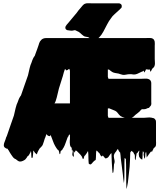

<svg xmlns="http://www.w3.org/2000/svg" viewBox="-20 -941 1045 1216"><path d="M968 -47Q968 -42 968.5 -36.5Q969 -31 968 -25Q968 -20 967 -18Q964 -9 953 -2Q952 0 951.5 2.5Q951 5 949 7Q948 11 945 15Q944 16 943.5 19Q943 22 941 21Q939 19 939 16Q936 19 933.5 22Q931 25 929 28Q926 32 923 36Q920 40 917 45Q916 47 913 50Q912 51 911 54Q910 57 909 56Q908 48 907.5 39Q907 30 906 23Q902 25 902 25Q900 34 900 44Q900 54 897 63Q896 65 894.5 61.5Q893 58 893 57Q888 37 890.5 31Q893 25 885 16Q883 29 883 42.5Q883 56 881 69Q881 70 879.5 69.5Q878 69 877 68Q875 68 873 66Q870 64 866 59Q862 54 861 51Q857 34 860.5 25Q864 16 861 12Q859 14 859 15Q856 19 853 23.5Q850 28 845 31Q844 37 843.5 43Q843 49 841 55Q840 59 839.5 67.5Q839 76 837 72Q833 64 834 55.5Q835 47 833 39Q832 37 831 36Q830 35 829 34L826 26L818 18Q817 18 815.5 17Q814 16 815 16L813 14Q812 15 808.5 20Q805 25 805 25Q804 47 803.5 69.5Q803 92 801 115L793 188Q792 199 790 214.5Q788 230 785 241Q784 245 782.5 251.5Q781 258 781 254Q780 243 779.5 216.5Q779 190 779 159.5Q779 129 778.5 102.5Q778 76 777 65Q777 65 773 63Q769 59 769 60Q768 71 768 92.5Q768 114 768 138Q768 162 767.5 183.5Q767 205 765 216Q765 222 763.5 210Q762 198 761 192L758 164Q755 141 751.5 112.5Q748 84 745 62Q744 53 743.5 44Q743 35 741 25Q740 25 738 23Q736 21 734.5 18Q733 15 731 12Q731 12 731 11.5Q731 11 730 10Q730 9 729.5 9Q729 9 729 8Q728 7 728 5Q728 3 727 2Q726 3 725 5Q724 7 722 7Q721 7 721 7.5Q721 8 721 8Q720 11 718 14.5Q716 18 713 21L712 22Q700 37 701 49Q702 61 705 73Q708 85 702 100Q701 113 700.5 125Q700 137 698 150Q697 151 695.5 153Q694 155 693 154Q692 146 690.5 127Q689 108 688 86Q687 64 686.5 47.5Q686 31 686 29Q683 30 681 33Q679 36 677 38Q674 42 671.5 46Q669 50 666 54Q665 55 662.5 57Q660 59 657 60Q655 61 651.5 62Q648 63 646 61Q642 58 639.5 54Q637 50 634 47Q634 47 632 45Q631 45 631 44.5Q631 44 630 44Q629 44 628.5 46Q628 48 626 49Q622 51 618.5 45.5Q615 40 614 38L611 31Q608 28 604.5 25Q601 22 598 18L593 13Q592 14 591 13.5Q590 13 590 14Q588 28 588 43Q588 58 586 72L578 77Q573 81 569.5 85Q566 89 562 94Q560 96 557 98.5Q554 101 550 100Q549 100 545.5 98Q542 96 542 95Q540 76 540 56.5Q540 37 538 18Q538 19 536 17L530 28Q529 29 526 33.5Q523 38 520 42L519 43Q518 44 517 45Q516 46 514 47Q513 51 512.5 54.5Q512 58 510 62Q508 67 506 66Q504 66 502 60Q501 58 500.5 55.5Q500 53 498 50Q497 47 493 43Q490 40 487 36Q484 32 480 29L469 18Q467 16 465 14.5Q463 13 461 12Q460 12 459 13Q458 14 456 15Q456 17 456 20Q456 23 454 25Q453 26 452 23.5Q451 21 450 20Q447 17 447 16Q446 22 447 32Q448 42 447.5 48Q447 54 443 50Q436 41 439 28.5Q442 16 440 6Q439 4 438.5 9Q438 14 436 13Q434 8 434.5 3Q435 -2 433 -6Q432 -7 431 -8.5Q430 -10 428 -11Q428 -11 428 -11.5Q428 -12 427 -12Q425 -15 423 -23V-28Q422 -30 422 -36V-49Q423 -56 423 -62Q423 -68 423 -75Q423 -83 423.5 -83Q424 -83 419 -91Q418 -90 417.5 -87.5Q417 -85 415 -83Q414 -81 413.5 -78Q413 -75 411 -76L408 -70Q406 -66 406 -65Q400 -50 395 -34.5Q390 -19 382 -5Q380 -1 377 2Q376 6 373 9Q372 9 372 9.5Q372 10 371 10Q370 13 365 15Q363 20 363 25Q363 30 360 35Q359 37 356 31Q355 27 354.5 22Q354 17 352 13L348 9Q347 8 346.5 8Q346 8 345 7Q343 4 340 0.5Q337 -3 335 -7L329 -17Q321 -31 316 -46Q311 -61 305 -75Q303 -81 301 -84Q301 -85 300.5 -85.5Q300 -86 300 -87Q297 -83 298 -80.5Q299 -78 294 -79Q290 -79 286 -81Q283 -81 281.5 -83.5Q280 -86 278 -87Q277 -88 276.5 -89.5Q276 -91 274 -91L271 -83Q270 -80 269 -77Q268 -74 267 -71Q265 -65 263 -62Q261 -54 258 -45Q255 -36 252 -28Q251 -25 250 -22.5Q249 -20 247 -18Q246 -16 243 -13Q241 -10 238 -7.5Q235 -5 232 -2L223 13Q222 14 221.5 16.5Q221 19 219 21Q218 22 218 23Q218 24 217 26Q217 28 215 32Q212 37 212 37L206 29Q206 30 204 30Q202 31 201.5 27.5Q201 24 199 23Q198 20 195.5 17.5Q193 15 191 12Q190 23 189.5 34.5Q189 46 187 57Q187 58 183 58Q180 61 180 59Q178 48 178 36.5Q178 25 176 15Q173 25 169 31Q169 32 168.5 32Q168 32 168 32Q167 36 164.5 39Q162 42 160 45Q159 46 158 46.5Q157 47 155 48Q152 53 148.5 58.5Q145 64 140 69Q134 74 123.5 78.5Q113 83 105 82Q98 81 92 76.5Q86 72 81 68Q80 67 79 66.5Q78 66 76 65Q78 66 78.5 67Q79 68 73 64Q66 60 60.5 52Q55 44 50 37Q46 32 43 26Q40 20 36 14Q35 12 34 10Q33 8 31 7Q30 5 29 3Q28 1 26 0H21Q20 -1 19 -1Q18 -1 17 -2Q13 -4 10 -7L8 -9Q4 -13 4 -22Q4 -25 5 -28Q5 -30 5.5 -31.5Q6 -33 6 -34L9 -42Q12 -49 14.5 -56.5Q17 -64 19 -71Q21 -74 22 -77Q23 -80 24 -82Q35 -114 46 -146Q57 -178 68 -209Q73 -232 79 -256.5Q85 -281 92 -294Q95 -302 98 -310.5Q101 -319 108 -330Q109 -333 113 -337Q124 -369 135 -400.5Q146 -432 157 -463Q157 -465 158 -467Q163 -490 168 -510.5Q173 -531 179 -543Q184 -559 189.5 -570.5Q195 -582 200 -587L206 -604Q211 -618 216 -631Q221 -644 225 -657L228 -667Q231 -678 242 -689Q253 -700 274 -700H905Q912 -700 920 -700.5Q928 -701 935 -700Q940 -700 943 -698.5Q946 -697 949 -695Q951 -694 952.5 -692.5Q954 -691 955 -689Q957 -687 959 -681Q960 -679 960 -673Q961 -668 960.5 -662.5Q960 -657 960 -652V-568Q960 -558 961 -547.5Q962 -537 960 -527Q960 -529 959 -525.5Q958 -522 959 -523Q958 -522 957.5 -521Q957 -520 956 -518Q953 -512 947 -509Q946 -507 944.5 -505Q943 -503 941 -500Q940 -499 939 -495.5Q938 -492 936 -490Q934 -487 933 -488Q931 -487 931 -492Q930 -494 930 -496.5Q930 -499 929 -501Q928 -502 927 -501Q926 -500 925 -500H921Q916 -500 914 -501Q911 -501 909 -502Q906 -502 904 -501L901 -493Q899 -489 897 -487Q896 -486 895.5 -484Q895 -482 893 -483Q891 -485 891.5 -488Q892 -491 890 -493Q889 -494 888 -492.5Q887 -491 886 -490L878 -487Q868 -483 858 -477.5Q848 -472 838 -470Q828 -468 819 -470Q810 -472 801 -471Q790 -471 779.5 -468.5Q769 -466 758 -467Q751 -468 744.5 -470.5Q738 -473 731 -475Q721 -477 710.5 -478.5Q700 -480 691 -485Q686 -488 681 -492Q676 -496 671 -500L663 -501V-454L667 -442H875Q886 -442 900 -443Q914 -444 924 -439Q926 -438 928 -436Q930 -435 931 -434Q932 -433 933 -431Q935 -429 937 -423Q938 -421 938 -415V-294Q938 -290 938.5 -286.5Q939 -283 938 -280Q937 -274 934 -270.5Q931 -267 927 -263Q926 -262 925.5 -260Q925 -258 923 -257Q922 -256 921.5 -257Q921 -258 919 -258Q917 -257 915 -256Q913 -255 911 -254Q901 -249 891 -249Q889 -249 885 -249.5Q881 -250 879 -249Q875 -248 871 -243Q867 -238 864 -235Q858 -229 851 -224Q844 -219 838 -214Q833 -209 827 -203.5Q821 -198 814 -195H893Q903 -195 915 -196.5Q927 -198 938 -196Q940 -195 942.5 -195Q945 -195 946 -194Q948 -194 950 -193.5Q952 -193 954 -192Q956 -191 959 -189Q962 -187 963 -184Q967 -180 967.5 -174.5Q968 -169 968 -163ZM399 -496Q394 -499 395.5 -501.5Q397 -504 398 -504.5Q399 -505 390 -501L389 -497Q385 -485 383 -479Q383 -478 382.5 -476Q382 -474 381 -471Q380 -465 378 -459.5Q376 -454 374 -447L353 -380Q346 -351 339.5 -324Q333 -297 325 -286H423V-493L419 -505Q415 -503 415 -503Q412 -501 408 -498Q404 -495 399 -496ZM667 -195H770Q763 -197 756 -199.5Q749 -202 743 -206Q733 -215 725 -226Q717 -237 703 -242Q686 -248 671 -255L663 -254V-207ZM751 -900Q751 -893 748 -890.5Q745 -888 742 -885Q741 -883 738.5 -881Q736 -879 734 -877Q721 -864 706.5 -852Q692 -840 682 -824Q670 -809 658.5 -786.5Q647 -764 635 -741.5Q623 -719 608 -704Q604 -700 600 -697Q596 -694 592 -690Q589 -687 586 -684Q583 -681 578 -679Q573 -678 569 -680.5Q565 -683 561 -686Q555 -691 550 -697Q545 -703 537 -706Q530 -708 523 -708.5Q516 -709 509 -714Q498 -722 489 -731Q480 -740 466 -745Q463 -747 459.5 -748.5Q456 -750 454 -750Q450 -750 446 -748.5Q442 -747 438 -747Q432 -746 424 -747.5Q416 -749 406 -750Q405 -750 405 -750.5Q405 -751 404 -751Q396 -754 394 -763Q393 -768 396 -775Q399 -780 402.5 -784.5Q406 -789 410 -793L466 -860Q476 -875 489 -889Q495 -896 501 -903.5Q507 -911 515 -916Q525 -921 537.5 -920.5Q550 -920 560 -920H732Q740 -920 744 -916Q749 -913 750 -909Q751 -907 751 -904.5Q751 -902 751 -900Z"/></svg>

Font: Rubik Wet Paint
Style: Regular
Weight: 400
Designer: Hubert and Fischer, NaN
Foundry: Hubert and Fischer, NaN
Version: Version 2.200